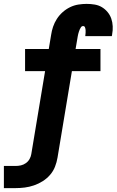

<svg xmlns="http://www.w3.org/2000/svg" viewBox="-54 -763 600 988"><path d="M-34 205V91H26Q40 91 53.5 88Q67 85 79 76.5Q91 68 98 55.5Q105 43 107 30L178 -397H75V-511H197L209 -583Q212 -604 219 -625Q226 -646 238.5 -665.5Q251 -685 268.5 -700.5Q286 -716 306.5 -726Q327 -736 349 -739.5Q371 -743 392 -743Q413 -743 433.5 -739.5Q454 -736 470.5 -726Q487 -716 499.5 -701Q512 -686 518.5 -667.5Q525 -649 526 -628Q527 -607 523 -586Q523 -584 522.5 -581.5Q522 -579 521 -577H385Q385 -578 385 -578.5Q385 -579 385 -580Q386 -587 386.5 -594Q387 -601 386.5 -608Q386 -615 383.5 -622Q381 -629 373 -629Q367 -629 363 -623.5Q359 -618 356.5 -612Q354 -606 352 -600Q350 -594 348.5 -588Q347 -582 346 -576Q345 -570 344 -564L335 -511H463V-397H316L242 48Q238 72 229 95Q220 118 203.5 137Q187 156 165.5 169.5Q144 183 120.5 191Q97 199 73.5 202Q50 205 26 205Z"/></svg>

Font: Iosevka Curly Heavy Oblique
Style: Regular
Weight: 900
Italic angle: -9°
Monospace: yes
Designer: Belleve Invis
Foundry: Belleve Invis
Version: Version 11.1.0; ttfautohint (v1.8.3)